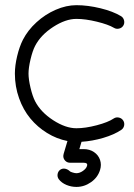

<svg xmlns="http://www.w3.org/2000/svg" viewBox="-20 -559 528 756"><path d="M245.6 -3.7Q203.4 -12 165.6 -35.2Q127.9 -58.3 99.7 -92.3Q71.5 -126.2 55.1 -172.2Q38.6 -218.3 38.6 -269.3Q38.6 -300.5 47.5 -337.9Q56.4 -375.2 70.3 -402.6Q89.6 -440.2 123.7 -471.3Q157.7 -502.4 199.3 -520.5Q241 -538.6 280.8 -538.6Q325.7 -538.6 375.4 -526.5Q425 -514.4 456.5 -495.4Q465.8 -489.7 468.5 -478.6Q471.2 -467.5 465.6 -458.3Q460 -449 448.9 -446.4Q437.7 -443.8 428.5 -449.5Q406.5 -462.6 361.5 -473.6Q316.4 -484.6 280.8 -484.6Q238.3 -484.6 189.3 -452.9Q140.4 -421.1 118.2 -378.2Q108.2 -358.9 100.2 -325.3Q92.3 -291.7 92.3 -269.3Q92.3 -246.8 100.2 -213.3Q108.2 -179.7 118.2 -160.4Q140.4 -117.4 189.3 -85.7Q238.3 -54 280.8 -54Q316.2 -54 361 -65.8Q405.8 -77.6 427.5 -92.3Q436.5 -98.4 447.6 -96.2Q458.7 -94 464.8 -85Q470.9 -75.9 468.8 -64.8Q466.6 -53.7 457.5 -47.6Q429.7 -28.8 386.6 -16.1Q343.5 -3.4 301 -0.7L292.5 28.1H309.3Q332.8 28.1 350.1 39.8Q367.4 51.5 373.9 70.6Q380.4 89.6 374 110.1Q365.2 139.4 338.6 158.2Q312 177 280.8 177Q260.5 177 241.5 169.1Q222.4 161.1 211.7 147Q205.1 138.2 206.7 127.1Q208.3 116 217 109.4Q226.6 103 237.2 105.5Q247.8 107.9 256.1 116.2Q258.1 117.7 266.6 120.4Q275.1 123 280.8 123Q293.7 123 306.6 113.9Q319.6 104.7 322.5 94.7Q324.7 87.6 321.2 84.7Q317.6 81.8 309.3 81.8H256.1Q244.6 81.8 236.9 74Q229.2 66.2 229.2 54.9Q229.2 51.3 230.5 47.1Z"/></svg>

Font: Tecnico
Style: Fino
Weight: 400
Version: Version 1.3